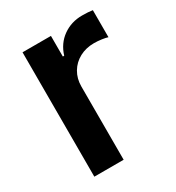

<svg xmlns="http://www.w3.org/2000/svg" viewBox="-137 -624 650 709"><g transform="rotate(-30 188.5 -269.0)"><path d="M59.6 -530.3H180.7V-442.4H186.5Q200.2 -487.3 235.8 -512.7Q271.5 -538.1 317.4 -538.1Q344.7 -538.1 362.3 -535.2V-419.9Q354 -422.9 336.9 -425.3Q319.8 -427.7 304.7 -427.7Q270.5 -427.7 243.2 -413.1Q215.8 -398.4 200.2 -372.1Q184.6 -345.7 184.6 -312.5V0H59.6Z"/></g></svg>

Font: WEMIX Pretendard SemiBold
Style: Regular
Weight: 600
Designer: Base glyphs from Inter by Rasmus Andersson; Hangeul glyphs from Noto Sans CJK(Source Han Sans) by Jang Soo-young and Kan
Foundry: Kil Hyung-jin
Version: Version 1.000